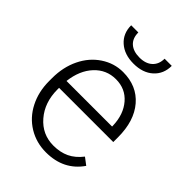

<svg xmlns="http://www.w3.org/2000/svg" viewBox="-213 -832 944 944"><g transform="rotate(45 258.5 -360.0)"><path d="M43.9 0ZM280.8 9.8Q213.4 9.8 158.9 -23.4Q104.5 -56.6 74.2 -116Q43.9 -175.3 43.9 -249V-270Q43.9 -346.2 73.5 -407.2Q103 -468.3 155.8 -503.2Q208.5 -538.1 270 -538.1Q366.2 -538.1 422.6 -472.4Q479 -406.7 479 -293V-260.3H102.1V-249Q102.1 -159.2 153.6 -99.4Q205.1 -39.6 283.2 -39.6Q330.1 -39.6 366 -56.6Q401.9 -73.7 431.2 -111.3L467.8 -83.5Q403.3 9.8 280.8 9.8ZM270 -488.3Q204.1 -488.3 158.9 -439.9Q113.8 -391.6 104 -310.1H420.9V-316.4Q418.5 -392.6 377.4 -440.4Q336.4 -488.3 270 -488.3ZM417.5 -728.5Q417.5 -672.4 379.2 -637.7Q340.8 -603 276.4 -603Q212.9 -603 174.1 -637.5Q135.3 -671.9 135.3 -728.5H185.1Q185.1 -688 209.2 -666.5Q233.4 -645 276.4 -645Q319.3 -645 343.5 -667.5Q367.7 -689.9 367.7 -728.5Z"/></g></svg>

Font: Roboto Light
Style: Regular
Weight: 300
Designer: Google
Version: Version 2.134; 2016; ttfautohint (v1.6)